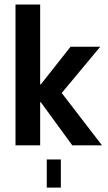

<svg xmlns="http://www.w3.org/2000/svg" viewBox="-20 -645 478 852"><path d="M432.6 0H300.8L161.1 -191.4H158.2V0H48.8V-625H158.2V-270.5H161.1L293 -437.5H424.8L253.9 -232.4ZM187.5 62.5H250V187.5H187.5Z"/></svg>

Font: Sudo
Style: Bold
Weight: 700
Monospace: yes
Designer: Jens Kutilek
Foundry: Jens Kutilek
Version: Version 0.040